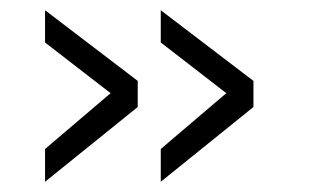

<svg xmlns="http://www.w3.org/2000/svg" viewBox="-20 -433 605 375"><path d="M422 -251 294 -142V-78L475 -224V-275L294 -413V-350ZM196 -251 68 -142V-78L249 -224V-275L68 -413V-350Z"/></svg>

Font: TitilliumText22L
Style: 250 wt
Weight: 300
Designer: Campivisivi
Foundry: Campivisivi
Version: 1.000